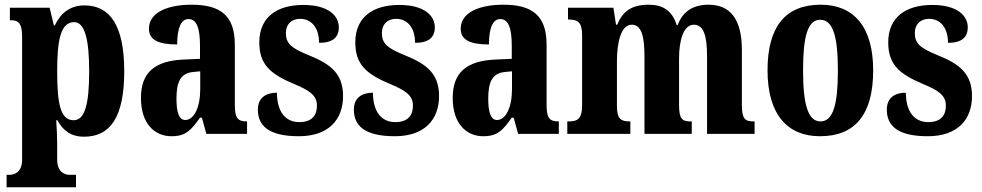

<svg xmlns="http://www.w3.org/2000/svg" viewBox="-20 -569 4174 816"><path d="M8 227H303V174H276C259 174 223 166 223 109V53C223 11 221 -27 219 -58H224C247 -15 281 12 337 12C450 12 508 -73 508 -266C508 -460 448 -546 339 -546C275 -546 236 -510 213 -461H209L191 -536H22V-483H26C55 -483 74 -474 74 -413V109C74 166 38 174 20 174H8ZM293 -58C237 -58 223 -127 223 -267C223 -396 237 -475 295 -475C341 -475 359 -399 359 -266C359 -128 341 -58 293 -58Z M709 10C769 10 792 -15 830 -69H838L857 0H1030V-53H1027C990 -53 978 -69 978 -123V-379C978 -504 916 -549 794 -549C694 -549 613 -517 613 -447C613 -400 652 -380 733 -380C733 -449 749 -488 781 -488C816 -488 830 -449 830 -374V-319L762 -316C639 -311 579 -262 579 -153C579 -42 638 10 709 10ZM767 -59C741 -59 730 -92 730 -149C730 -221 747 -258 801 -263L831 -266V-191C831 -113 805 -59 767 -59Z M1250 10C1374 10 1438 -58 1438 -161C1438 -258 1382 -298 1293 -334C1217 -365 1195 -384 1195 -429C1195 -467 1220 -489 1256 -489C1301 -489 1336 -454 1336 -387C1394 -387 1420 -410 1420 -453C1420 -501 1377 -548 1269 -548C1157 -548 1082 -496 1082 -389C1082 -294 1130 -254 1230 -212C1297 -184 1327 -163 1327 -120C1327 -80 1307 -50 1252 -50C1195 -50 1157 -92 1157 -175C1113 -175 1076 -156 1076 -103C1076 -36 1120 10 1250 10Z M1658 10C1782 10 1846 -58 1846 -161C1846 -258 1790 -298 1701 -334C1625 -365 1603 -384 1603 -429C1603 -467 1628 -489 1664 -489C1709 -489 1744 -454 1744 -387C1802 -387 1828 -410 1828 -453C1828 -501 1785 -548 1677 -548C1565 -548 1490 -496 1490 -389C1490 -294 1538 -254 1638 -212C1705 -184 1735 -163 1735 -120C1735 -80 1715 -50 1660 -50C1603 -50 1565 -92 1565 -175C1521 -175 1484 -156 1484 -103C1484 -36 1528 10 1658 10Z M2034 10C2094 10 2117 -15 2155 -69H2163L2182 0H2355V-53H2352C2315 -53 2303 -69 2303 -123V-379C2303 -504 2241 -549 2119 -549C2019 -549 1938 -517 1938 -447C1938 -400 1977 -380 2058 -380C2058 -449 2074 -488 2106 -488C2141 -488 2155 -449 2155 -374V-319L2087 -316C1964 -311 1904 -262 1904 -153C1904 -42 1963 10 2034 10ZM2092 -59C2066 -59 2055 -92 2055 -149C2055 -221 2072 -258 2126 -263L2156 -266V-191C2156 -113 2130 -59 2092 -59Z M2391 0H2659V-53H2657C2620 -53 2602 -62 2602 -118V-309C2602 -391 2620 -464 2665 -464C2706 -464 2719 -415 2719 -330V0H2920V-53H2916C2880 -53 2866 -62 2866 -123V-321C2866 -398 2885 -464 2929 -464C2971 -464 2985 -415 2985 -330V0H3187V-53H3184C3147 -53 3133 -62 3133 -123V-356C3133 -491 3081 -549 2991 -549C2922 -549 2880 -517 2860 -462H2856C2837 -524 2797 -549 2737 -549C2660 -549 2625 -517 2603 -464H2598L2587 -536H2394V-486H2397C2433 -486 2454 -477 2454 -420V-122C2454 -62 2433 -53 2396 -53H2391Z M3465 10C3614 10 3691 -82 3691 -270C3691 -458 3606 -549 3468 -549C3320 -549 3242 -458 3242 -270C3242 -82 3327 10 3465 10ZM3467 -53C3413 -53 3393 -128 3393 -270C3393 -412 3412 -485 3466 -485C3521 -485 3541 -412 3541 -270C3541 -128 3522 -53 3467 -53Z M3923 10C4047 10 4111 -58 4111 -161C4111 -258 4055 -298 3966 -334C3890 -365 3868 -384 3868 -429C3868 -467 3893 -489 3929 -489C3974 -489 4009 -454 4009 -387C4067 -387 4093 -410 4093 -453C4093 -501 4050 -548 3942 -548C3830 -548 3755 -496 3755 -389C3755 -294 3803 -254 3903 -212C3970 -184 4000 -163 4000 -120C4000 -80 3980 -50 3925 -50C3868 -50 3830 -92 3830 -175C3786 -175 3749 -156 3749 -103C3749 -36 3793 10 3923 10Z"/></svg>

Font: Noto Serif Armenian ExtraCondensed ExtraBold
Style: Regular
Weight: 800
Width: 2
Designer: Monotype Design Team
Foundry: Monotype Imaging Inc.
Version: Version 2.008